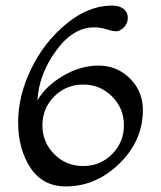

<svg xmlns="http://www.w3.org/2000/svg" viewBox="-20 -662 578 688"><path d="M174.5 -109.5Q217 -67 278 -67Q339 -67 381.5 -109.5Q424 -152 424 -213Q424 -274 381.5 -316.5Q339 -359 278 -359Q217 -359 174.5 -316.5Q132 -274 132 -213Q132 -152 174.5 -109.5ZM317 -564Q241 -564 180 -479Q119 -394 114 -302Q143 -353 205.5 -390Q268 -427 333.5 -427Q399 -427 445.5 -381Q492 -335 492 -268Q492 -158 408 -76Q324 6 216 6Q133 6 89 -61Q45 -128 45 -223.5Q45 -319 91.5 -415Q138 -511 217.5 -576.5Q297 -642 381 -642Q408 -642 423 -630Q438 -618 438 -598Q438 -578 424 -564Q410 -550 396.5 -550Q383 -550 362 -557Q341 -564 317 -564Z"/></svg>

Font: Macondo Swash Caps
Style: Regular
Weight: 400
Designer: John Vargas Beltran
Foundry: John Vargas Beltran
Version: Version 2.001